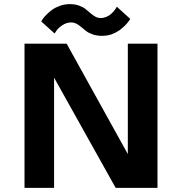

<svg xmlns="http://www.w3.org/2000/svg" viewBox="-20 -912 890 932"><path d="M475.5 -738Q450.5 -738 430.8 -744.8Q411 -751.5 398.5 -761Q386 -770.5 375.2 -780Q364.5 -789.5 352 -796.2Q339.5 -803 325.5 -803Q302.5 -803 282.5 -789.5Q262.5 -776 254 -763L245 -749.5L180 -808Q182 -812.5 187.8 -820.5Q193.5 -828.5 206.2 -841.5Q219 -854.5 234 -865.2Q249 -876 271.8 -884Q294.5 -892 318.5 -892Q343.5 -892 363.2 -885Q383 -878 395.5 -868Q408 -858 419 -848.2Q430 -838.5 442.2 -831.5Q454.5 -824.5 468.5 -824.5Q483 -824.5 496.5 -830.2Q510 -836 518.8 -844Q527.5 -852 534.2 -860Q541 -868 544 -874L547 -879.5L612.5 -820Q612.5 -819.5 609.2 -815.2Q606 -811 603.5 -807.5Q601 -804 595.8 -797.8Q590.5 -791.5 585.5 -786.8Q580.5 -782 573 -775.5Q565.5 -769 558.2 -764Q551 -759 541.2 -754Q531.5 -749 521.8 -745.5Q512 -742 500 -740Q488 -738 475.5 -738ZM600.5 -700H744.5V0H541.5L242.5 -535V0H99V-700H303.5L600.5 -164Z"/></svg>

Font: League Mono Wide SemiBold
Style: Regular
Weight: 600
Width: 8
Designer: Tyler Finck
Foundry: The League of Moveable Type / Tyler Finck
Version: Version 2.210